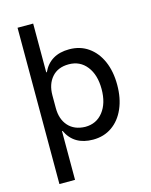

<svg xmlns="http://www.w3.org/2000/svg" viewBox="-131 -784 839 1068"><g transform="rotate(-15 288.5 -250.0)"><path d="M75.8 200V-700H165.8V-419.2H169.2Q211.7 -510 321.7 -510Q384.2 -510 430.8 -477.5Q477.5 -445 503.3 -386.7Q529.2 -328.3 529.2 -250Q529.2 -172.5 503.3 -113.8Q477.5 -55 430.8 -22.5Q384.2 10 321.7 10Q211.7 10 169.2 -80.8H165.8V200ZM297.5 -70Q362.5 -70 400.8 -119.2Q439.2 -168.3 439.2 -250Q439.2 -331.7 400.8 -380.8Q362.5 -430 297.5 -430Q235 -430 200.4 -390.4Q165.8 -350.8 165.8 -286.7V-213.3Q165.8 -149.2 200.4 -110.4Q235 -71.7 297.5 -70Z"/></g></svg>

Font: Funnel Sans Light
Style: Regular
Weight: 400
Version: Version 1.000